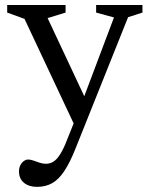

<svg xmlns="http://www.w3.org/2000/svg" viewBox="-20 -474 588 748"><path d="M321 -72 271 15.5 75.5 -400.5 8 -425V-454.5H235.5V-425L165.5 -403.5ZM124.5 254Q92.5 254 73.2 238Q54 222 54 194Q54 180 59.2 169.8Q64.5 159.5 72.8 153.5Q81 147.5 89.5 147.5Q99 147.5 110.2 151.5Q121.5 155.5 134.2 159.8Q147 164 158.5 164Q173.5 164 186 157Q198.5 150 210.2 133.2Q222 116.5 234.5 87.5L280 -26L299 -74.5L424 -406L354.5 -425V-454.5H535V-425L479 -407L274.5 104Q252 160.5 230 193.2Q208 226 182.5 240Q157 254 124.5 254Z"/></svg>

Font: Newsreader
Style: Regular
Weight: 400
Designer: Hugues Gentile
Foundry: Production Type
Version: Version 1.003